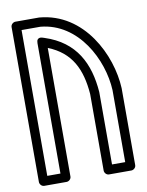

<svg xmlns="http://www.w3.org/2000/svg" viewBox="-96 -946 789 1031"><g transform="rotate(-10 298.0 -430.5)"><path d="M157.4 -32.5H85.5V-827.5H188.1C392.8 -808.6 502.6 -592 510.5 -425.3V-32.5H438.6V-426.3C438.6 -427.1 438.6 -427.4 438.5 -428.5C426.7 -583.3 366.4 -710.8 199.1 -764.7L190 -767.6C188.4 -768.1 157.4 -779.6 157.4 -743.8ZM182.4 17.5C193.1 17.5 207.4 7.6 207.4 -7.5V-708.6C332.2 -659 378 -562.1 388.6 -425.4V-7.5C388.6 3.2 398.5 17.5 413.6 17.5H535.5C546.2 17.5 560.5 7.6 560.5 -7.5V-425.8C560.5 -426.1 560.5 -426.6 560.5 -427C552.2 -608.1 432.8 -856.5 191.3 -877.4C190.8 -877.5 189.8 -877.5 189.2 -877.5H60.5C49.8 -877.5 35.5 -867.6 35.5 -852.5V-7.5C35.5 3.2 45.4 17.5 60.5 17.5Z"/></g></svg>

Font: Stormning Aesir
Style: Light
Weight: 400
Designer: Robert Jablonski, Mew Too
Foundry: Cannot Into Space Fonts
Version: Version 0.90